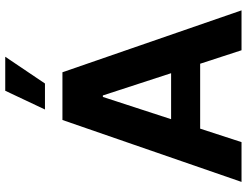

<svg xmlns="http://www.w3.org/2000/svg" viewBox="-128 -846 973 758"><g transform="rotate(-90 359.0 -466.5)"><path d="M20.3 0 264.8 -707H453.2L697.6 0H540.1L361.7 -547.4H355.8L177.4 0ZM547 -278V-163.3H169.2V-278ZM380.2 -932.8H514.5L408.8 -776H306.2Z"/></g></svg>

Font: Pretendard Std Variable
Style: Regular
Weight: 400
Designer: Base glyphs from Inter by Rasmus Andersson; Hangeul glyphs from Noto Sans CJK(Source Han Sans) by Jang Soo-young and Kan
Foundry: Kil Hyung-jin
Version: Version 1.309;Glyphs 3.2 (3225)